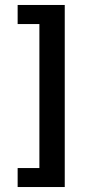

<svg xmlns="http://www.w3.org/2000/svg" viewBox="-20 -606 351 776"><path d="M51.3 149.9V73.2H139.2V-508.8H51.3V-585.9H241.7V149.9Z"/></svg>

Font: Harmattan
Style: Bold
Weight: 700
Designer: George W. Nuss III and SIL International
Foundry: SIL International
Version: Version 4.000